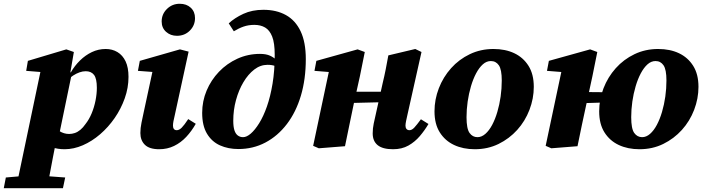

<svg xmlns="http://www.w3.org/2000/svg" viewBox="-96 -776 3755 1019"><path d="M-76 223 -65 166 50 156H115L250 166L238 223ZM-11 223 124 -421 179 -389 43 -400 52 -453 256 -514 296 -500 276 -383 284 -380 214 -42 203 -33Q194 13 185.5 56Q177 99 169.5 140.5Q162 182 154 223ZM247 16Q210 16 182 6Q154 -4 128 -22L171 -126Q195 -96 219 -80.5Q243 -65 271 -65Q286 -65 301 -70Q316 -75 330.5 -87Q345 -99 358 -118Q377 -142 390.5 -174.5Q404 -207 411 -242.5Q418 -278 418 -310Q418 -359 403 -378.5Q388 -398 359 -398Q343 -398 326 -392Q309 -386 292 -375Q275 -364 259 -348V-392H280Q300 -427 328.5 -455Q357 -483 391.5 -499.5Q426 -516 465 -516Q500 -516 527.5 -499.5Q555 -483 570.5 -450.5Q586 -418 586 -368Q586 -310 566 -254Q546 -198 512.5 -149.5Q479 -101 435.5 -63.5Q392 -26 343.5 -5Q295 16 247 16Z M649 -70Q649 -96 655 -125Q661 -154 666 -177L719 -423L755 -391L636 -400L646 -453L859 -514L905 -502L831 -162Q827 -146 824.5 -132.5Q822 -119 822 -109Q822 -98 827 -91.5Q832 -85 842 -85Q855 -85 868.5 -98.5Q882 -112 903 -144L943 -119Q921 -80 892.5 -49.5Q864 -19 828 -1.5Q792 16 749 16Q697 16 673 -7.5Q649 -31 649 -70ZM843 -586Q809 -586 785.5 -607Q762 -628 762 -662Q762 -701 790 -728.5Q818 -756 858 -756Q894 -756 916.5 -735Q939 -714 939 -680Q939 -641 911.5 -613.5Q884 -586 843 -586Z M1169 15Q1115 15 1071.5 -4.5Q1028 -24 1002.5 -66.5Q977 -109 977 -177Q977 -239 1000.5 -295Q1024 -351 1066 -395Q1108 -439 1164 -464.5Q1220 -490 1284 -490Q1316 -490 1337 -480.5Q1358 -471 1372 -456L1405 -454L1392 -408Q1381 -419 1364.5 -425.5Q1348 -432 1324 -432Q1286 -432 1253.5 -407Q1221 -382 1196 -340Q1171 -298 1156.5 -245Q1142 -192 1142 -135Q1142 -104 1148 -85Q1154 -66 1166 -57Q1178 -48 1194 -48Q1213 -48 1235 -67Q1257 -86 1279.5 -122Q1302 -158 1320.5 -210.5Q1339 -263 1350.5 -332Q1362 -401 1362 -485Q1362 -548 1348.5 -582Q1335 -616 1311 -630Q1287 -644 1254 -644Q1223 -644 1197 -635Q1171 -626 1145 -610L1118 -652Q1149 -681 1195.5 -702.5Q1242 -724 1302 -724Q1371 -724 1421.5 -696Q1472 -668 1499.5 -610Q1527 -552 1527 -462Q1527 -356 1501 -268.5Q1475 -181 1426.5 -117.5Q1378 -54 1312.5 -19.5Q1247 15 1169 15Z M1596 11 1566 -2 1655 -422 1710 -389 1573 -400 1583 -453 1802 -514 1840 -500 1814 -371 1782 -227Q1770 -171 1758.5 -114Q1747 -57 1735 0ZM1707 -228V-289H1991V-235ZM1990 16Q1935 16 1908.5 -5.5Q1882 -27 1882 -68Q1882 -95 1887.5 -120.5Q1893 -146 1898 -168L1935 -335Q1944 -372 1951 -407.5Q1958 -443 1965 -482L2108 -516L2141 -500L2066 -165Q2062 -148 2059 -133Q2056 -118 2056 -109Q2056 -98 2061.5 -91.5Q2067 -85 2077 -85Q2090 -85 2103 -99Q2116 -113 2138 -143L2178 -118Q2158 -84 2132 -53.5Q2106 -23 2071.5 -3.5Q2037 16 1990 16Z M2424 16Q2362 16 2314 -6.5Q2266 -29 2238 -73.5Q2210 -118 2210 -185Q2210 -248 2233 -307.5Q2256 -367 2298 -414Q2340 -461 2397.5 -488.5Q2455 -516 2523 -516Q2586 -516 2633.5 -493.5Q2681 -471 2709 -426.5Q2737 -382 2737 -315Q2737 -253 2714 -193Q2691 -133 2649 -86.5Q2607 -40 2550 -12Q2493 16 2424 16ZM2438 -48Q2460 -48 2480 -65.5Q2500 -83 2516 -113Q2532 -143 2543.5 -182Q2555 -221 2561 -263.5Q2567 -306 2567 -349Q2567 -407 2551.5 -429.5Q2536 -452 2509 -452Q2486 -452 2466.5 -434.5Q2447 -417 2431 -387Q2415 -357 2403.5 -318Q2392 -279 2386 -237Q2380 -195 2380 -154Q2380 -93 2396 -70.5Q2412 -48 2438 -48Z M2830 11 2800 -2 2889 -422 2944 -389 2807 -400 2817 -453 3036 -514 3074 -500 3048 -371 3017 -228Q3004 -171 2992.5 -114Q2981 -57 2969 0ZM2949 -227 2955 -288 3181 -286 3177 -234ZM3298 16Q3236 16 3188 -6.5Q3140 -29 3112 -73.5Q3084 -118 3084 -185Q3084 -248 3107 -307.5Q3130 -367 3172 -414Q3214 -461 3271.5 -488.5Q3329 -516 3397 -516Q3460 -516 3507.5 -493.5Q3555 -471 3583 -426.5Q3611 -382 3611 -315Q3611 -253 3588 -193Q3565 -133 3523 -86.5Q3481 -40 3424 -12Q3367 16 3298 16ZM3312 -48Q3334 -48 3354 -65.5Q3374 -83 3390 -113Q3406 -143 3417.5 -182Q3429 -221 3435 -263.5Q3441 -306 3441 -349Q3441 -407 3425.5 -429.5Q3410 -452 3383 -452Q3360 -452 3340.5 -434.5Q3321 -417 3305 -387Q3289 -357 3277.5 -318Q3266 -279 3260 -237Q3254 -195 3254 -154Q3254 -93 3270 -70.5Q3286 -48 3312 -48Z"/></svg>

Font: Source Serif 4 ExtraBold
Style: Italic
Weight: 800
Italic angle: -12°
Designer: Frank Grießhammer
Foundry: Adobe Systems Incorporated
Version: Version 4.004;hotconv 1.0.116;makeotfexe 2.5.65601